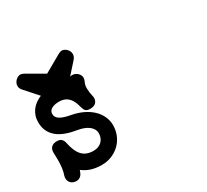

<svg xmlns="http://www.w3.org/2000/svg" viewBox="-172 -1113 1547 1436"><g transform="rotate(-30 602.0 -395.0)"><path d="M458 -645Q465.8 -647.9 476.1 -647.9Q490.2 -647.9 502.2 -642.6Q514.2 -637.2 522.9 -628.7Q531.7 -620.1 536.6 -609.6Q541.5 -599.1 541.5 -589.4Q541.5 -575.2 534.2 -559.1Q528.3 -547.4 525.1 -533.9Q522 -520.5 522.5 -504.9Q522.5 -490.7 524.7 -473.1Q526.9 -455.6 532.2 -433.6Q533.2 -429.2 533.7 -425.3Q534.2 -421.4 534.2 -419.4Q534.2 -393.1 517.8 -377.2Q501.5 -361.3 469.2 -361.3Q453.6 -361.3 444.3 -364.7Q435.1 -368.2 429 -374.8Q422.9 -381.3 419.2 -391.6Q415.5 -401.9 411.6 -415Q385.3 -524.9 293.9 -524.9Q251 -524.9 226.8 -510.5Q202.6 -496.1 202.6 -469.7Q202.6 -439 232.9 -420.9Q263.2 -402.8 325.2 -392.1Q376 -382.3 418.2 -362.1Q460.4 -341.8 491 -313Q521.5 -284.2 538.3 -248Q555.2 -211.9 555.2 -170.9Q555.2 -126 538.8 -86.4Q522.5 -46.9 492.9 -17.6Q463.4 11.7 422.9 28.8Q382.3 45.9 334 45.9Q285.6 45.9 245.1 33.2Q204.6 20.5 172.4 -4.9Q168.5 7.3 163.3 18.3Q158.2 29.3 150.9 37.4Q143.6 45.4 133.8 50.3Q124 55.2 111.3 55.2Q95.7 55.2 83.5 50.3Q71.3 45.4 63.2 37.4Q55.2 29.3 51 18.6Q46.9 7.8 46.9 -3.4Q46.9 -15.1 50.3 -25.9Q59.6 -51.8 63.7 -81.8Q67.9 -111.8 67.9 -148.9Q67.9 -177.7 66.4 -212.9V-217.3Q66.4 -245.6 82.8 -261.2Q99.1 -276.9 131.3 -276.9Q178.2 -276.9 187 -226.6V-227.5Q203.1 -148.9 237.8 -112.8Q272.5 -76.7 334 -76.7Q356 -76.7 374 -83.5Q392.1 -90.3 405 -102.8Q418 -115.2 425.3 -132.6Q432.6 -149.9 432.6 -170.9Q432.6 -209 398.7 -235.6Q364.7 -262.2 305.2 -272H305.7Q253.9 -279.8 212.2 -295.2Q170.4 -310.5 141.1 -334.7Q111.8 -358.9 96.2 -392.3Q80.6 -425.8 80.6 -469.7Q80.6 -498 88.9 -522.7Q97.2 -547.4 112.3 -567.9Q127.4 -588.4 149.2 -604.2Q170.9 -620.1 197.3 -630.9L99.1 -740.7Q90.8 -750.5 86.4 -759.5Q82 -768.6 82 -781.2Q82 -794.9 87.9 -806.6Q93.8 -818.4 102.8 -826.9Q111.8 -835.4 122.1 -840.3Q132.3 -845.2 141.1 -845.2Q149.9 -845.2 157.5 -842.5Q165 -839.8 173.8 -835L320.8 -750.5Q357.4 -771.5 395 -792.7Q432.6 -814 469.2 -835Q478 -839.8 485.6 -842.5Q493.2 -845.2 502 -845.2Q510.7 -845.2 521 -840.6Q531.2 -835.9 540 -827.6Q548.8 -819.3 554.7 -807.9Q560.5 -796.4 560.5 -782.2Q560.5 -757.8 542.5 -739.7L543.9 -740.7Z"/></g></svg>

Font: Erica Type
Style: Bold Italic
Weight: 700
Monospace: yes
Designer: Peter Wiegel
Foundry: Peter Wiegel
Version: Version 1.000 2010 initial release